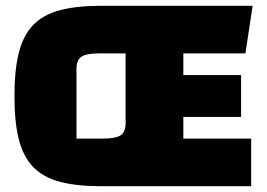

<svg xmlns="http://www.w3.org/2000/svg" viewBox="-20 -645 925 665"><path d="M615 -240V-165H850V0H415V-625H855L830 -460H615V-385H815V-240ZM30 -312Q30 -401 45 -461.5Q60 -522 94.5 -558Q129 -594 187 -609.5Q245 -625 330 -625H435V0H330Q245 0 187 -15.5Q129 -31 94.5 -67Q60 -103 45 -163Q30 -223 30 -312ZM245 -165H336Q381 -165 398 -176.5Q415 -188 415 -218V-460H323Q279 -460 262 -448.5Q245 -437 245 -407Z"/></svg>

Font: Changa ExtraBold
Style: Regular
Weight: 800
Designer: Eduardo Rodriguez Tunni
Foundry: Eduardo Rodriguez Tunni
Version: Version 3.002; ttfautohint (v1.8.2)